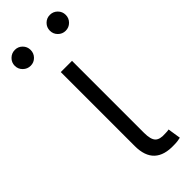

<svg xmlns="http://www.w3.org/2000/svg" viewBox="-283 -757 784 784"><g transform="rotate(-45 109.0 -364.5)"><path d="M194.3 2Q135.7 4.4 106.2 -23.2Q76.7 -50.8 76.7 -108.4V-535.6H141.6V-120.1Q141.6 -81.5 155 -67.9Q168.5 -54.2 200.2 -56.6Q208 -56.6 212.6 -57.1Q217.3 -57.6 222.2 -58.6L231 -2.4Q224.1 -0.5 214.4 0.7Q204.6 2 194.3 2ZM210.4 -640.6Q191.4 -640.6 178 -654.1Q164.6 -667.5 164.6 -686.5Q164.6 -705.6 178 -719Q191.4 -732.4 210.4 -732.4Q229.5 -732.4 242.9 -719Q256.3 -705.6 256.3 -686.5Q256.3 -667.5 242.9 -654.1Q229.5 -640.6 210.4 -640.6ZM8.3 -640.6Q-10.7 -640.6 -24.4 -654.1Q-38.1 -667.5 -38.1 -686.5Q-38.1 -705.6 -24.4 -719Q-10.7 -732.4 8.3 -732.4Q27.3 -732.4 40.5 -719Q53.7 -705.6 53.7 -686.5Q53.7 -667.5 40.5 -654.1Q27.3 -640.6 8.3 -640.6Z"/></g></svg>

Font: Inter 20pt Light
Style: Regular
Weight: 300
Version: Version 4.001;git-66647c0bb